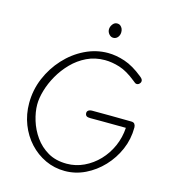

<svg xmlns="http://www.w3.org/2000/svg" viewBox="-139 -1092 1107 1225"><g transform="rotate(15 414.0 -479.0)"><path d="M711 -688Q721 -680 724.5 -674Q728 -668 728 -662Q728 -655 724 -649Q720 -643 714.5 -639.5Q709 -636 702 -636Q695 -636 689 -641Q683 -646 675 -652Q617 -699 566 -715Q515 -731 468 -731Q403 -731 349 -705Q295 -679 253 -636Q211 -593 182 -542Q153 -491 138 -439.5Q123 -388 123 -346Q123 -297 140 -241.5Q157 -186 191 -138Q225 -90 277 -59.5Q329 -29 402 -29Q461 -29 515 -54.5Q569 -80 611 -124Q653 -168 678.5 -225.5Q704 -283 708 -348Q673 -348 631.5 -348.5Q590 -349 549 -349Q508 -349 473 -349Q455 -349 447.5 -354.5Q440 -360 439 -372Q438 -384 447 -391Q456 -398 473 -398Q536 -398 597 -397.5Q658 -397 731 -396Q747 -396 753.5 -386.5Q760 -377 760 -364Q760 -287 730.5 -218.5Q701 -150 650.5 -96.5Q600 -43 536 -12Q472 19 402 19Q333 19 273 -9Q213 -37 167.5 -86.5Q122 -136 96.5 -201.5Q71 -267 71 -341Q71 -428 104 -506.5Q137 -585 194 -647Q251 -709 324 -744.5Q397 -780 475 -780Q529 -780 587.5 -760.5Q646 -741 711 -688ZM481 -882Q465 -882 453 -896Q441 -910 441 -927Q441 -945 453 -961Q465 -977 482 -977Q496 -977 504.5 -970Q513 -963 517.5 -953Q522 -943 522 -930Q522 -910 510.5 -896Q499 -882 481 -882Z"/></g></svg>

Font: Playpen Sans ExtraLight
Style: Regular
Weight: 250
Designer: Laura Meseguer, Veronika Burian, José Scaglione
Foundry: TypeTogether
Version: Version 1.001